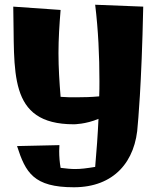

<svg xmlns="http://www.w3.org/2000/svg" viewBox="-20 -534 669 811"><path d="M382 -514C395 -407 400 -299 400 -191C400 -170 400 -148 399 -127C367 -124 335 -123 301 -123C280 -123 260 -123 236 -125C231 -186 227 -248 227 -310C227 -370 231 -431 236 -492L36 -506C43 -233 9 -9 292 -9C292 -9 342 -9 396 -32C393 35 388 103 382 171C345 177 322 180 297 180C279 180 261 178 236 175C232 152 230 128 230 104C230 96 231 88 231 79L52 83C88 195 122 257 292 257C461 257 554 149 562 -9C562 -9 578 -167 585 -506Z"/></svg>

Font: Galindo
Style: Regular
Weight: 400
Designer: Astigmatic (AOETI)
Foundry: Astigmatic (AOETI)
Version: Version 1.000